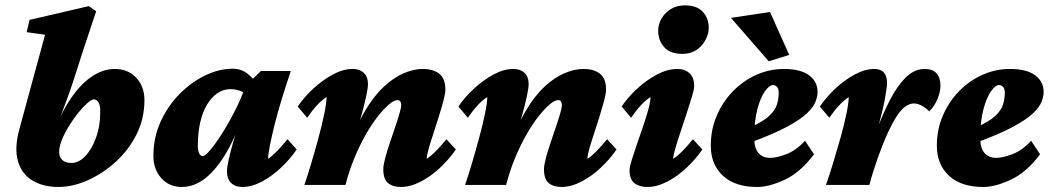

<svg xmlns="http://www.w3.org/2000/svg" viewBox="-20 -707 4017 734"><path d="M206.1 -126Q206.1 -107.4 217.8 -95.7Q229.5 -84 252.9 -84Q280.3 -84 305.2 -109.4Q330.1 -134.8 346.7 -179.7Q363.3 -224.6 363.3 -282.2Q363.3 -304.7 356.4 -315.9Q349.6 -327.1 338.9 -327.1Q330.1 -327.1 314 -313Q297.9 -298.8 279.3 -275.9Q260.7 -252.9 244.1 -226.1Q227.5 -199.2 216.8 -172.9Q206.1 -146.5 206.1 -126ZM53.7 -211.9 152.3 -574.2 82 -584 92.8 -630.9 319.3 -683.6 347.7 -664.1Q332 -617.2 322.3 -587.9Q312.5 -558.6 305.7 -538.1Q298.8 -517.6 292 -496.1L258.8 -392.6Q246.1 -353.5 225.6 -299.8Q205.1 -246.1 178.7 -172.9H172.9Q204.1 -257.8 242.7 -318.4Q281.2 -378.9 326.2 -411.1Q371.1 -443.4 418.9 -443.4Q469.7 -443.4 501 -409.7Q532.2 -376 532.2 -324.2Q532.2 -253.9 502 -193.4Q471.7 -132.8 421.9 -87.9Q372.1 -43 314.9 -17.6Q257.8 7.8 203.1 7.8Q145.5 7.8 104.5 -16.6Q63.5 -41 48.8 -90.3Q34.2 -139.6 53.7 -211.9Z M674.8 7.8Q627 7.8 596.7 -25.9Q566.4 -59.6 566.4 -111.3Q566.4 -180.7 593.8 -241.2Q621.1 -301.8 666 -347.2Q710.9 -392.6 764.2 -418.5Q817.4 -444.3 869.1 -444.3Q902.3 -444.3 926.3 -425.3Q950.2 -406.2 973.6 -372.1L929.7 -341.8Q915 -353.5 897.5 -359.9Q879.9 -366.2 861.3 -366.2Q834 -366.2 811 -350.6Q788.1 -335 771 -306.2Q753.9 -277.3 745.1 -237.8Q736.3 -198.2 736.3 -150.4Q736.3 -131.8 741.2 -121.1Q746.1 -110.4 755.9 -110.4Q764.6 -110.4 786.1 -136.2Q807.6 -162.1 834 -204.6Q860.4 -247.1 885.3 -297.9Q910.2 -348.6 924.8 -399.4L945.3 -404.3L977.5 -435.5H1091.8Q1074.2 -383.8 1058.1 -331.5Q1042 -279.3 1030.3 -232.4Q1018.6 -185.5 1011.7 -150.9Q1004.9 -116.2 1004.9 -99.6Q1021.5 -111.3 1040.5 -130.9Q1059.6 -150.4 1079.1 -174.8L1114.3 -135.7Q1089.8 -99.6 1054.7 -66.4Q1019.5 -33.2 981 -12.7Q942.4 7.8 906.2 7.8Q878.9 7.8 863.3 -7.8Q847.7 -23.4 847.7 -50.8Q847.7 -67.4 854.5 -98.1Q861.3 -128.9 875 -175.8Q888.7 -222.7 909.2 -286.1H915Q885.7 -194.3 848.1 -128.4Q810.5 -62.5 767.1 -27.3Q723.6 7.8 674.8 7.8Z M1512.7 7.8Q1481.4 7.8 1463.4 -7.3Q1445.3 -22.5 1445.3 -59.6Q1445.3 -75.2 1452.1 -101.1Q1459 -127 1469.2 -157.7Q1479.5 -188.5 1489.7 -218.3Q1500 -248 1506.8 -271.5Q1513.7 -294.9 1513.7 -305.7Q1513.7 -324.2 1499 -324.2Q1486.3 -324.2 1466.8 -307.6Q1447.3 -291 1423.8 -261.2Q1400.4 -231.4 1377.4 -190.9Q1354.5 -150.4 1334.5 -102.1Q1314.5 -53.7 1300.8 0H1143.6Q1155.3 -33.2 1169.4 -81.1Q1183.6 -128.9 1197.3 -179.2Q1210.9 -229.5 1219.7 -272Q1228.5 -314.5 1228.5 -335.9Q1210 -324.2 1191.9 -304.7Q1173.8 -285.2 1154.3 -256.8L1118.2 -299.8Q1142.6 -335.9 1178.2 -368.7Q1213.9 -401.4 1252.9 -422.4Q1292 -443.4 1328.1 -443.4Q1354.5 -443.4 1370.6 -428.7Q1386.7 -414.1 1386.7 -384.8Q1386.7 -371.1 1379.4 -336.9Q1372.1 -302.7 1358.4 -253.9Q1344.7 -205.1 1324.2 -146.5H1318.4Q1341.8 -225.6 1375 -282.2Q1408.2 -338.9 1446.3 -374.5Q1484.4 -410.2 1522.9 -426.8Q1561.5 -443.4 1595.7 -443.4Q1635.7 -443.4 1659.2 -425.3Q1682.6 -407.2 1682.6 -364.3Q1682.6 -349.6 1675.3 -322.3Q1668 -294.9 1657.7 -261.7Q1647.5 -228.5 1636.7 -196.3Q1626 -164.1 1618.7 -138.2Q1611.3 -112.3 1611.3 -99.6Q1628.9 -111.3 1647.9 -130.9Q1667 -150.4 1686.5 -174.8L1722.7 -135.7Q1698.2 -99.6 1663.1 -66.4Q1627.9 -33.2 1588.4 -12.7Q1548.8 7.8 1512.7 7.8Z M2127 7.8Q2095.7 7.8 2077.6 -7.3Q2059.6 -22.5 2059.6 -59.6Q2059.6 -75.2 2066.4 -101.1Q2073.2 -127 2083.5 -157.7Q2093.8 -188.5 2104 -218.3Q2114.3 -248 2121.1 -271.5Q2127.9 -294.9 2127.9 -305.7Q2127.9 -324.2 2113.3 -324.2Q2100.6 -324.2 2081.1 -307.6Q2061.5 -291 2038.1 -261.2Q2014.6 -231.4 1991.7 -190.9Q1968.8 -150.4 1948.7 -102.1Q1928.7 -53.7 1915 0H1757.8Q1769.5 -33.2 1783.7 -81.1Q1797.9 -128.9 1811.5 -179.2Q1825.2 -229.5 1834 -272Q1842.8 -314.5 1842.8 -335.9Q1824.2 -324.2 1806.2 -304.7Q1788.1 -285.2 1768.6 -256.8L1732.4 -299.8Q1756.8 -335.9 1792.5 -368.7Q1828.1 -401.4 1867.2 -422.4Q1906.2 -443.4 1942.4 -443.4Q1968.8 -443.4 1984.9 -428.7Q2001 -414.1 2001 -384.8Q2001 -371.1 1993.7 -336.9Q1986.3 -302.7 1972.7 -253.9Q1959 -205.1 1938.5 -146.5H1932.6Q1956.1 -225.6 1989.3 -282.2Q2022.5 -338.9 2060.5 -374.5Q2098.6 -410.2 2137.2 -426.8Q2175.8 -443.4 2210 -443.4Q2250 -443.4 2273.4 -425.3Q2296.9 -407.2 2296.9 -364.3Q2296.9 -349.6 2289.6 -322.3Q2282.2 -294.9 2272 -261.7Q2261.7 -228.5 2251 -196.3Q2240.2 -164.1 2232.9 -138.2Q2225.6 -112.3 2225.6 -99.6Q2243.2 -111.3 2262.2 -130.9Q2281.2 -150.4 2300.8 -174.8L2336.9 -135.7Q2312.5 -99.6 2277.3 -66.4Q2242.2 -33.2 2202.6 -12.7Q2163.1 7.8 2127 7.8Z M2455.1 7.8Q2423.8 7.8 2405.3 -6.8Q2386.7 -21.5 2386.7 -55.7Q2386.7 -68.4 2395 -95.2Q2403.3 -122.1 2415 -155.8Q2426.8 -189.5 2438.5 -224.1Q2450.2 -258.8 2458.5 -288.6Q2466.8 -318.4 2466.8 -335.9Q2448.2 -324.2 2430.2 -304.7Q2412.1 -285.2 2392.6 -256.8L2356.4 -299.8Q2380.9 -335.9 2416.5 -368.7Q2452.1 -401.4 2492.2 -422.4Q2532.2 -443.4 2569.3 -443.4Q2598.6 -443.4 2616.2 -426.8Q2633.8 -410.2 2633.8 -378.9Q2633.8 -366.2 2625.5 -338.4Q2617.2 -310.5 2605.5 -274.9Q2593.8 -239.3 2582 -204.1Q2570.3 -168.9 2562 -140.6Q2553.7 -112.3 2553.7 -99.6Q2571.3 -111.3 2590.3 -130.9Q2609.4 -150.4 2628.9 -174.8L2665 -135.7Q2640.6 -99.6 2605.5 -66.4Q2570.3 -33.2 2530.8 -12.7Q2491.2 7.8 2455.1 7.8ZM2588.9 -501Q2542 -501 2519 -526.9Q2496.1 -552.7 2496.1 -589.8Q2496.1 -613.3 2508.8 -635.7Q2521.5 -658.2 2544.4 -672.4Q2567.4 -686.5 2597.7 -686.5Q2644.5 -686.5 2667 -661.6Q2689.5 -636.7 2689.5 -600.6Q2689.5 -578.1 2677.2 -554.7Q2665 -531.2 2642.6 -516.1Q2620.1 -501 2588.9 -501Z M2875 7.8Q2790 7.8 2743.7 -35.2Q2697.3 -78.1 2697.3 -150.4Q2697.3 -211.9 2720.2 -265.1Q2743.2 -318.4 2782.2 -358.4Q2821.3 -398.4 2871.6 -420.9Q2921.9 -443.4 2976.6 -443.4Q3040 -443.4 3072.8 -419.4Q3105.5 -395.5 3105.5 -355.5Q3105.5 -338.9 3097.7 -318.4Q3089.8 -297.9 3064.9 -273.9Q3040 -250 2988.3 -222.2Q2936.5 -194.3 2848.6 -162.1V-220.7Q2897.5 -242.2 2920.4 -263.7Q2943.4 -285.2 2950.2 -307.6Q2957 -330.1 2957 -351.6Q2957 -367.2 2950.7 -374.5Q2944.3 -381.8 2935.5 -381.8Q2920.9 -381.8 2903.8 -357.4Q2886.7 -333 2875 -288.1Q2863.3 -243.2 2863.3 -181.6Q2863.3 -139.6 2879.9 -121.6Q2896.5 -103.5 2923.8 -103.5Q2949.2 -103.5 2986.3 -117.7Q3023.4 -131.8 3057.6 -168.9L3091.8 -117.2Q3041 -48.8 2981 -20.5Q2920.9 7.8 2875 7.8ZM2918.9 -472.7 2774.4 -638.7 2923.8 -661.1 2997.1 -497.1Z M3474.6 -311.5Q3457 -311.5 3440.4 -299.3Q3423.8 -287.1 3407.7 -262.2Q3391.6 -237.3 3374 -199.2Q3352.5 -151.4 3334 -98.6Q3315.4 -45.9 3303.7 0H3137.7Q3149.4 -33.2 3164.1 -81.1Q3178.7 -128.9 3192.9 -179.2Q3207 -229.5 3215.8 -272Q3224.6 -314.5 3224.6 -335.9Q3207 -324.2 3188.5 -304.7Q3169.9 -285.2 3150.4 -256.8L3114.3 -299.8Q3138.7 -335.9 3173.8 -368.7Q3209 -401.4 3248 -422.4Q3287.1 -443.4 3322.3 -443.4Q3346.7 -443.4 3358.9 -429.7Q3371.1 -416 3371.1 -390.6Q3371.1 -376 3363.8 -334Q3356.4 -292 3340.8 -234.4Q3325.2 -176.8 3298.8 -113.3H3294.9Q3313.5 -163.1 3335.4 -219.7Q3357.4 -276.4 3383.8 -327.6Q3410.2 -378.9 3442.9 -411.1Q3475.6 -443.4 3515.6 -443.4Q3544.9 -443.4 3560.1 -426.8Q3575.2 -410.2 3575.2 -379.9Q3575.2 -356.4 3564 -328.6Q3552.7 -300.8 3532.2 -281.2Q3519.5 -294.9 3503.4 -303.2Q3487.3 -311.5 3474.6 -311.5Z M3739.3 7.8Q3654.3 7.8 3607.9 -35.2Q3561.5 -78.1 3561.5 -150.4Q3561.5 -211.9 3584.5 -265.1Q3607.4 -318.4 3646.5 -358.4Q3685.5 -398.4 3735.8 -420.9Q3786.1 -443.4 3840.8 -443.4Q3904.3 -443.4 3937 -419.4Q3969.7 -395.5 3969.7 -355.5Q3969.7 -338.9 3961.9 -318.4Q3954.1 -297.9 3929.2 -273.9Q3904.3 -250 3852.5 -222.2Q3800.8 -194.3 3712.9 -162.1V-220.7Q3761.7 -242.2 3784.7 -263.7Q3807.6 -285.2 3814.5 -307.6Q3821.3 -330.1 3821.3 -351.6Q3821.3 -367.2 3814.9 -374.5Q3808.6 -381.8 3799.8 -381.8Q3785.2 -381.8 3768.1 -357.4Q3751 -333 3739.3 -288.1Q3727.5 -243.2 3727.5 -181.6Q3727.5 -139.6 3744.1 -121.6Q3760.7 -103.5 3788.1 -103.5Q3813.5 -103.5 3850.6 -117.7Q3887.7 -131.8 3921.9 -168.9L3956.1 -117.2Q3905.3 -48.8 3845.2 -20.5Q3785.2 7.8 3739.3 7.8Z"/></svg>

Font: Crimson Pro Black
Style: Italic
Weight: 900
Italic angle: -12°
Designer: Jacques Le Bailly
Foundry: Baron von Fonthausen
Version: Version 1.003